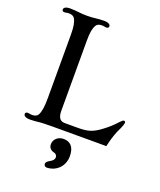

<svg xmlns="http://www.w3.org/2000/svg" viewBox="-177 -855 1022 1224"><g transform="rotate(20 333.5 -243.5)"><path d="M41 -15.1C41 -4.9 50.8 7.3 84 7.3C103 7.3 126 5.4 137.7 3.9C152.8 1.5 200.2 0 231.9 0H600.1C615.2 -64.9 625 -93.3 648.4 -141.1C657.7 -161.6 660.6 -173.3 660.6 -180.2C660.6 -187.5 656.7 -190.9 651.4 -190.9C645.5 -190.9 640.6 -187.5 628.9 -175.3C594.2 -137.7 575.2 -121.6 547.4 -100.6C493.2 -58.6 458 -47.4 393.6 -47.4H300.8C271 -47.4 253.4 -64.9 253.4 -115.2V-589.4C253.4 -644.5 258.8 -673.3 272 -696.3C278.8 -708.5 293.9 -713.9 310.1 -713.9C317.9 -713.9 322.8 -713.4 326.7 -712.4C331.1 -711.4 335 -710.4 341.3 -710.4C351.6 -710.4 357.4 -715.8 357.4 -723.6C357.4 -733.9 347.7 -746.1 314.5 -746.1C295.4 -746.1 272.5 -744.1 260.7 -742.7C245.6 -740.2 215.8 -738.8 199.2 -738.8C182.6 -738.8 152.8 -740.2 137.7 -742.7C126 -744.1 103 -746.1 84 -746.1C50.8 -746.1 41 -733.9 41 -723.6C41 -715.8 46.9 -710.4 57.1 -710.4C63.5 -710.4 67.4 -711.4 71.8 -712.4C75.7 -713.4 80.6 -713.9 88.4 -713.9C104.5 -713.9 119.6 -708.5 126.5 -696.3C139.6 -673.3 145 -644.5 145 -589.4V-156.7C145 -101.6 139.6 -65.4 126.5 -42.5C119.6 -30.3 104.5 -24.9 88.4 -24.9C80.6 -24.9 75.7 -25.4 71.8 -26.4C67.4 -27.3 63.5 -28.3 57.1 -28.3C46.9 -28.3 41 -22.9 41 -15.1ZM263.7 108.9C263.7 134.8 281.2 148.4 300.8 152.3C313.5 154.8 322.3 166 322.3 176.8C322.3 190.9 314.9 201.7 292 213.9C277.8 221.7 270 231 270 239.3C270 249 276.9 258.8 290 258.8C341.8 258.8 403.8 218.8 403.8 140.6C403.8 78.6 375.5 49.8 329.6 49.8C291.5 49.8 263.7 76.2 263.7 108.9Z"/></g></svg>

Font: Stoke
Style: Light
Weight: 300
Designer: Nicole Fally
Foundry: Nicole Fally
Version: Version 1.001